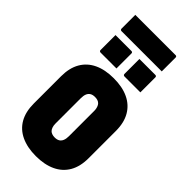

<svg xmlns="http://www.w3.org/2000/svg" viewBox="-345 -1196 1289 1289"><g transform="rotate(45 300.0 -551.5)"><path d="M300 -720Q382 -720 440 -692.5Q498 -665 529 -611.5Q560 -558 560 -479V-221Q560 -142 529 -88.5Q498 -35 439.5 -7.5Q381 20 299 20Q218 20 159.5 -7.5Q101 -35 70.5 -88.5Q40 -142 40 -221V-479Q40 -558 71 -611.5Q102 -665 160 -692.5Q218 -720 300 -720ZM238 -228Q238 -209 243 -195Q248 -181 256 -173Q263 -166 274.5 -162Q286 -158 300 -158Q322 -158 335.5 -166.5Q349 -175 355.5 -191.5Q362 -208 362 -232V-472Q362 -485 359.5 -495.5Q357 -506 353 -514Q349 -522 344 -527Q336 -535 325 -538.5Q314 -542 300 -542Q278 -542 264.5 -533.5Q251 -525 244.5 -509Q238 -493 238 -468ZM103 -933Q141 -933 179.5 -933Q218 -933 255 -933Q259 -933 261 -931.5Q263 -930 264.5 -928Q266 -926 266 -922V-779Q229 -779 190.5 -779Q152 -779 114 -779Q111 -779 108.5 -780.5Q106 -782 104.5 -784.5Q103 -787 103 -790ZM330 -933Q367 -933 405.5 -933Q444 -933 482 -933Q486 -933 488 -931.5Q490 -930 491.5 -928Q493 -926 493 -922V-779Q455 -779 416.5 -779Q378 -779 341 -779Q338 -779 335.5 -780.5Q333 -782 331.5 -784.5Q330 -787 330 -790ZM101 -1123H484Q489 -1123 492 -1120Q495 -1117 495 -1112Q495 -1077 495 -1045.5Q495 -1014 495 -980H112Q109 -980 106.5 -981.5Q104 -983 102.5 -985.5Q101 -988 101 -991Q101 -1025 101 -1056.5Q101 -1088 101 -1123Z"/></g></svg>

Font: Recursive Monospace Black
Style: Regular
Weight: 900
Version: Version 1.047